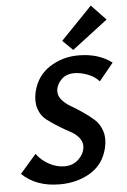

<svg xmlns="http://www.w3.org/2000/svg" viewBox="-61 -966 672 1017"><g transform="rotate(-5 275.0 -457.5)"><path d="M348 -696 294 -749 461 -922 538 -841ZM356 -172Q361 -201 343.5 -225Q326 -249 296.5 -264.5Q267 -280 233 -301Q199 -322 171.5 -343.5Q144 -365 131.5 -403.5Q119 -442 130 -491Q150 -576 218.5 -620.5Q287 -665 372 -665Q479 -665 550 -611L474 -518Q450 -545 412.5 -559Q375 -573 343 -573Q300 -573 274.5 -548Q249 -523 245 -492Q242 -465 260 -442Q278 -419 307.5 -402Q337 -385 370 -362.5Q403 -340 430 -316Q457 -292 469.5 -252.5Q482 -213 470 -164Q450 -79 379.5 -36Q309 7 216 7Q90 7 15 -66L101 -165Q126 -130 166.5 -108Q207 -86 248 -86Q293 -86 322 -113Q351 -140 356 -172Z"/></g></svg>

Font: EauTest
Style: Bold Italic
Weight: 700
Italic angle: -12°
Designer: Christian Thalmann (Catharsis Fonts)
Version: Version 0.001;PS 000.001;hotconv 1.0.88;makeotf.lib2.5.64775